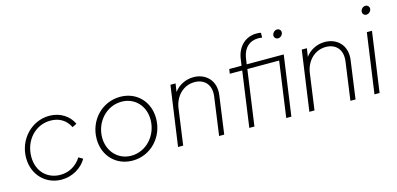

<svg xmlns="http://www.w3.org/2000/svg" viewBox="-69 -1186 3365 1627"><g transform="rotate(-15 1613.5 -372.5)"><path d="M311 12C408 12 491 -41 532 -112L495 -134C453 -68 388 -30 311 -30C200 -30 111 -109 111 -241C111 -381 210 -496 347 -496C423 -496 482 -460 514 -394L553 -413C521 -484 445 -538 347 -538C192 -538 66 -406 66 -243C66 -93 174 12 311 12Z M934 12C1095 12 1217 -121 1217 -283C1217 -430 1114 -538 969 -538C808 -538 685 -406 685 -243C685 -96 789 12 934 12ZM733 -243C733 -379 836 -495 970 -495C1086 -495 1169 -405 1169 -285C1169 -148 1067 -31 933 -31C818 -31 733 -122 733 -243Z M1334 0H1379L1423 -318C1437 -415 1508 -495 1610 -495C1695 -495 1755 -437 1740 -332L1694 0H1739L1785 -333C1803 -459 1720 -538 1612 -538C1543 -538 1479 -505 1442 -453L1453 -526H1408Z M1959 0H2004L2072 -486H2351L2283 0H2328L2402 -526H2077L2085 -580C2098 -665 2151 -714 2228 -714C2237 -714 2251 -713 2262 -711L2263 -753C2254 -756 2241 -757 2223 -757C2133 -757 2056 -695 2040 -583L2032 -526H1924L1918 -486H2027ZM2359 -708C2356 -687 2371 -670 2392 -670C2412 -670 2431 -687 2434 -708C2437 -728 2422 -745 2402 -745C2381 -745 2362 -728 2359 -708Z M2486 0H2531L2575 -318C2589 -415 2660 -495 2762 -495C2847 -495 2907 -437 2892 -332L2846 0H2891L2937 -333C2955 -459 2872 -538 2764 -538C2695 -538 2631 -505 2594 -453L2605 -526H2560Z M3057 0H3102L3176 -526H3131ZM3134 -707C3131 -687 3146 -670 3166 -670C3187 -670 3206 -687 3209 -707C3212 -728 3197 -745 3176 -745C3156 -745 3137 -728 3134 -707Z"/></g></svg>

Font: Mluvka ExtraLight
Style: Italic
Weight: 200
Italic angle: -8°
Designer: Modified by Jiří Krblich, Original typeface by Gumpita Rahayu
Foundry: Gumpita Rahayu & Jiří Krblich
Version: Version 2.000;Glyphs 3.1.1 (3134)